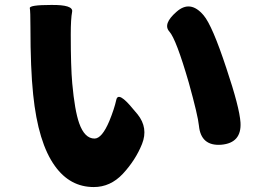

<svg xmlns="http://www.w3.org/2000/svg" viewBox="-20 -727 1040 776"><path d="M359 29Q263 29 202 -56Q134 -150 114 -345Q103 -450 103 -618Q103 -681 100.5 -694Q98 -707 187 -707Q277 -708 271.5 -679.5Q266 -651 266 -588Q266 -457 272 -390Q282 -280 300 -229Q322 -167 362 -167Q392 -167 422 -238Q442 -287 450 -323.5Q458 -360 519 -285L536 -265Q580 -210 554 -145Q528 -80 476 -24Q426 29 359 29ZM874 -142Q792 -136 784 -219Q780 -260 743 -393Q692 -569 664.5 -599.5Q637 -630 693 -679Q749 -729 803 -665Q838 -624 895 -451Q948 -293 952 -232Q957 -149 874 -142Z"/></svg>

Font: Resource Han Rounded KR Heavy
Style: Regular
Weight: 900
Designer: Cyano Hao (round all glyphs); Ryoko NISHIZUKA 西塚涼子 (kana, bopomofo & ideographs); Paul D. Hunt (Latin, Greek & Cyrillic)
Foundry: Cyano Hao
Version: 0.990